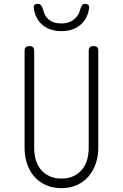

<svg xmlns="http://www.w3.org/2000/svg" viewBox="-20 -970 640 1000"><path d="M108 -705Q108 -718 114 -724Q120 -730 133 -730Q146 -730 152 -724Q158 -718 158 -705V-200Q158 -166 166.5 -137Q175 -108 193 -86.5Q211 -65 237.5 -52.5Q264 -40 300 -40Q336 -40 362.5 -52.5Q389 -65 407 -86.5Q425 -108 433.5 -137Q442 -166 442 -200V-705Q442 -718 448 -724Q454 -730 467 -730Q480 -730 486 -724Q492 -718 492 -705V-200Q492 -157 479 -118.5Q466 -80 441.5 -51.5Q417 -23 381.5 -6.5Q346 10 300 10Q254 10 218 -6.5Q182 -23 157.5 -51.5Q133 -80 120.5 -118.5Q108 -157 108 -200ZM156 -928Q154 -939 160 -944.5Q166 -950 177 -950Q184 -950 188.5 -947Q193 -944 196 -939Q203 -928 207.5 -909.5Q212 -891 226 -876Q251 -848 299 -848Q346 -848 373 -876Q390 -893 394.5 -910.5Q399 -928 405 -939Q408 -944 411.5 -947Q415 -950 422 -950Q433 -950 439.5 -944.5Q446 -939 444 -928Q438 -879 406 -847Q367 -808 300 -808Q233 -808 194 -847Q162 -879 156 -928Z"/></svg>

Font: Maple Mono Thin
Style: Regular
Weight: 250
Monospace: yes
Designer: subframe7536
Version: Version 7.000